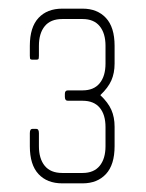

<svg xmlns="http://www.w3.org/2000/svg" viewBox="-20 -424 337 444"><path d="M171 0H124Q89 0 69 -21.5Q49 -43 49 -86V-116Q49 -126 55 -126H64Q70 -126 70 -116V-86Q70 -57 83.5 -40.5Q97 -24 124 -24H171Q197 -24 210.5 -40.5Q224 -57 224 -86V-130Q224 -159 210.5 -175Q197 -191 171 -191H137Q130 -191 130 -200V-207Q130 -215 137 -215H171Q197 -215 210.5 -231.5Q224 -248 224 -277V-318Q224 -347 210.5 -363.5Q197 -380 171 -380H124Q97 -380 83.5 -363.5Q70 -347 70 -318V-295Q70 -288 68.5 -287Q67 -286 64 -286H55Q52 -286 50.5 -287Q49 -288 49 -295V-318Q49 -361 69 -382.5Q89 -404 124 -404H171Q205 -404 225 -382.5Q245 -361 245 -318V-277Q245 -255 237.5 -238Q230 -221 212 -204Q230 -187 237.5 -170Q245 -153 245 -131V-86Q245 -43 225 -21.5Q205 0 171 0Z"/></svg>

Font: Chathura Light
Style: Regular
Weight: 300
Designer: Appaji Ambarisha Darbha
Foundry: Aditya Fonts
Version: Version 1.002 2016